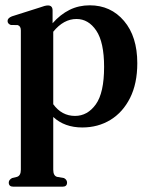

<svg xmlns="http://www.w3.org/2000/svg" viewBox="-20 -469 560 723"><path d="M178 -429.5V-381.5Q207 -414.5 241.8 -431.8Q276.5 -449 318 -449Q397 -449 447 -390.2Q497 -331.5 497 -231Q497 -154.5 469.8 -100.2Q442.5 -46 395.8 -17.5Q349 11 290 11Q223 11 180.5 -28.5V170Q180.5 193 195 197L221 201.5Q232.5 208 232.5 218.5Q232.5 234 215.5 234H30.5Q13 234 13 218.5Q13 208 25.5 201.5L44 197Q58.5 192.5 58.5 170V-354.5Q58.5 -371 46.5 -374.5L20.5 -375Q8.5 -379.5 8.5 -390Q8.5 -401 25 -407.5L129 -440.5Q150 -448.5 160.5 -448.5Q178 -448.5 178 -429.5ZM268 -397.5Q219.5 -397.5 180.5 -349.5V-76.5Q212.5 -32.5 262.5 -32.5Q309.5 -32.5 340.8 -76Q372 -119.5 372 -217Q372 -310 342.5 -353.8Q313 -397.5 268 -397.5Z"/></svg>

Font: Fraunces 144pt S050 SemiBold
Style: Regular
Weight: 600
Version: Version 1.000; ttfautohint (v1.8.3)